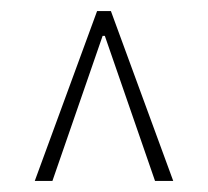

<svg xmlns="http://www.w3.org/2000/svg" viewBox="-20 -809 377 348"><path d="M156 -789H181L294 -481H261L170 -744H166L75 -481H43Z"/></svg>

Font: Encode Sans Compressed
Style: ExtraLight
Weight: 200
Designer: Pablo Impallari, Andres Torresi
Foundry: Pablo Impallari, Andres Torresi
Version: Version 1.000; ttfautohint (v1.00) -l 8 -r 50 -G 200 -x 14 -